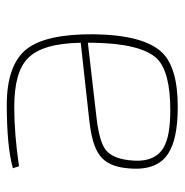

<svg xmlns="http://www.w3.org/2000/svg" viewBox="-9 -523 544 566"><g transform="rotate(90 263.0 -240.0)"><path d="M476 -6Q412 12 289 12Q172 12 125 -46Q80 -103 81 -244Q83 -392 135 -446Q180 -492 295 -492Q391 -492 434 -463Q485 -429 476 -344Q471 -286 438 -262Q408 -239 333 -231L106 -206Q108 -92 152 -50Q192 -10 296 -10Q374 -10 470 -24ZM331 -253Q397 -261 421 -279Q446 -298 452 -346Q462 -421 417 -449Q384 -470 305 -470Q192 -470 153 -431Q108 -384 106 -241V-227Z"/></g></svg>

Font: Taylor Sans Thin
Style: Regular
Weight: 100
Italic angle: -8°
Designer: Natanael Gama
Version: Version 1.001 September 8, 2015